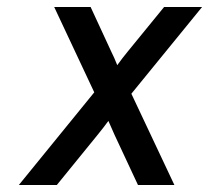

<svg xmlns="http://www.w3.org/2000/svg" viewBox="-20 -531 600 551"><path d="M34 0 250.5 -266 135.5 -511H240L299 -383.5Q303 -375.5 307.5 -365.5Q312 -355.5 316.5 -344Q324 -354.5 331.5 -364.2Q339 -374 346.5 -383L451 -511H560L357 -262L480.5 0H376L308.5 -144.5Q305 -153 300 -163.8Q295 -174.5 291 -184Q283.5 -174 276 -164Q268.5 -154 260.5 -144.5L143 0Z"/></svg>

Font: Overpass Medium
Style: Italic
Weight: 500
Italic angle: -10°
Designer: Delve Withrington, Dave Bailey, Thomas Jockin
Foundry: Delve Fonts LLC
Version: Version 4.000